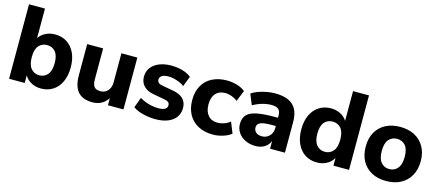

<svg xmlns="http://www.w3.org/2000/svg" viewBox="-50 -1225 4025 1756"><g transform="rotate(15 1962.0 -347.0)"><path d="M361 11Q302 11 256.5 -18.5Q211 -48 196 -97H206V0H58V-705H209V-400H197Q213 -445 258 -473Q303 -501 361 -501Q426 -501 474 -470Q522 -439 549 -382Q576 -325 576 -246Q576 -167 549 -109Q522 -51 473.5 -20Q425 11 361 11ZM316 -102Q364 -102 394 -137.5Q424 -173 424 -246Q424 -319 394 -353.5Q364 -388 316 -388Q267 -388 237 -353.5Q207 -319 207 -246Q207 -173 237 -137.5Q267 -102 316 -102Z M849 11Q787 11 746 -12Q705 -35 685.5 -81.5Q666 -128 666 -197V-491H817V-193Q817 -164 825 -144.5Q833 -125 849.5 -115.5Q866 -106 892 -106Q921 -106 943 -119.5Q965 -133 977.5 -158Q990 -183 990 -217V-491H1141V0H994V-96H1009Q987 -45 946 -17Q905 11 849 11Z M1446 11Q1403 11 1363 4Q1323 -3 1290 -15Q1257 -27 1232 -45L1268 -143Q1293 -128 1322.5 -116.5Q1352 -105 1384 -99Q1416 -93 1447 -93Q1490 -93 1509.5 -106.5Q1529 -120 1529 -142Q1529 -162 1516 -172Q1503 -182 1478 -186L1373 -205Q1311 -216 1277.5 -250.5Q1244 -285 1244 -339Q1244 -389 1272 -425.5Q1300 -462 1349.5 -481.5Q1399 -501 1462 -501Q1498 -501 1532 -495Q1566 -489 1596.5 -477Q1627 -465 1651 -445L1613 -348Q1594 -363 1568 -374Q1542 -385 1515 -391.5Q1488 -398 1464 -398Q1419 -398 1399 -383.5Q1379 -369 1379 -347Q1379 -330 1390.5 -318.5Q1402 -307 1426 -303L1531 -284Q1596 -273 1630 -240.5Q1664 -208 1664 -152Q1664 -101 1637 -64.5Q1610 -28 1561 -8.5Q1512 11 1446 11Z M1989 11Q1909 11 1849.5 -20.5Q1790 -52 1758 -110Q1726 -168 1726 -247Q1726 -326 1758 -383Q1790 -440 1849.5 -470.5Q1909 -501 1989 -501Q2037 -501 2084.5 -487Q2132 -473 2162 -447L2120 -343Q2096 -363 2064 -374.5Q2032 -386 2004 -386Q1945 -386 1912.5 -349.5Q1880 -313 1880 -246Q1880 -180 1912.5 -142.5Q1945 -105 2004 -105Q2032 -105 2064 -116Q2096 -127 2120 -148L2162 -44Q2132 -19 2084 -4Q2036 11 1989 11Z M2392 11Q2338 11 2295 -10Q2252 -31 2228 -67Q2204 -103 2204 -148Q2204 -202 2232 -233.5Q2260 -265 2323 -278.5Q2386 -292 2490 -292H2543V-214H2491Q2452 -214 2425.5 -211Q2399 -208 2382 -200.5Q2365 -193 2357.5 -182Q2350 -171 2350 -154Q2350 -126 2369.5 -108Q2389 -90 2426 -90Q2455 -90 2477.5 -103.5Q2500 -117 2513 -140.5Q2526 -164 2526 -194V-309Q2526 -353 2506 -371.5Q2486 -390 2438 -390Q2398 -390 2353.5 -377.5Q2309 -365 2265 -340L2224 -441Q2250 -459 2287.5 -472.5Q2325 -486 2366 -493.5Q2407 -501 2444 -501Q2521 -501 2570.5 -478.5Q2620 -456 2645 -409.5Q2670 -363 2670 -290V0H2529V-99H2536Q2530 -65 2510.5 -40.5Q2491 -16 2461 -2.5Q2431 11 2392 11Z M2974 11Q2910 11 2861.5 -20Q2813 -51 2786 -109Q2759 -167 2759 -246Q2759 -325 2786 -382Q2813 -439 2861.5 -470Q2910 -501 2974 -501Q3032 -501 3076.5 -473Q3121 -445 3137 -400H3126V-705H3277V0H3129V-97H3138Q3124 -48 3078.5 -18.5Q3033 11 2974 11ZM3019 -102Q3068 -102 3098 -137.5Q3128 -173 3128 -246Q3128 -319 3098 -353.5Q3068 -388 3019 -388Q2971 -388 2941 -353.5Q2911 -319 2911 -246Q2911 -173 2941 -137.5Q2971 -102 3019 -102Z M3629 11Q3550 11 3491.5 -20Q3433 -51 3401 -109Q3369 -167 3369 -246Q3369 -325 3401 -382Q3433 -439 3491.5 -470Q3550 -501 3629 -501Q3708 -501 3766.5 -470Q3825 -439 3857.5 -381.5Q3890 -324 3890 -246Q3890 -167 3857.5 -109Q3825 -51 3766.5 -20Q3708 11 3629 11ZM3629 -102Q3678 -102 3708 -137.5Q3738 -173 3738 -246Q3738 -319 3708 -353.5Q3678 -388 3629 -388Q3581 -388 3551 -353.5Q3521 -319 3521 -246Q3521 -173 3551 -137.5Q3581 -102 3629 -102Z"/></g></svg>

Font: Nunito Sans 12pt ExtraBold
Style: Regular
Weight: 800
Designer: Vernon Adams
Foundry: Vernon Adams
Version: Version 3.101;gftools[0.9.27]